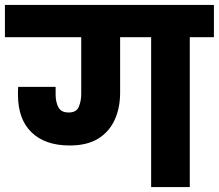

<svg xmlns="http://www.w3.org/2000/svg" viewBox="-37 -760 889 780"><path d="M246 -169Q146 -169 91 -222.5Q36 -276 36 -375Q36 -383 36 -391Q36 -399 37 -407H189V-376Q189 -346 200 -324.5Q211 -303 242 -303Q274 -303 283.5 -327Q293 -351 293 -377V-609H-17V-740H832V-609H734V0H577V-609H451V-383Q451 -323 429.5 -274.5Q408 -226 363 -197.5Q318 -169 246 -169Z"/></svg>

Font: Poppins
Style: Bold
Weight: 700
Designer: Ninad Kale (Devanagari), Jonny Pinhorn (Latin)
Version: Version 5.002